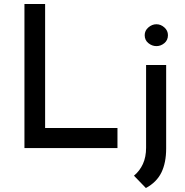

<svg xmlns="http://www.w3.org/2000/svg" viewBox="-20 -745 930 966"><path d="M103 -725H207V-101H571V0H103ZM714 201 654 139Q683 115 699 80Q715 45 715 -2V-418H816V2Q816 74 792 123Q768 172 714 201ZM708 -568Q708 -591 726.5 -607Q745 -623 767 -623Q789 -623 807 -607Q825 -591 825 -568Q825 -543 807 -528Q789 -513 767 -513Q745 -513 726.5 -528Q708 -543 708 -568Z"/></svg>

Font: Reem Kufi
Style: Regular
Weight: 400
Designer: Khaled Hosny
Version: Version 1.6